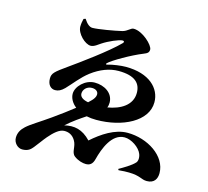

<svg xmlns="http://www.w3.org/2000/svg" viewBox="-120 -944 1240 1147"><g transform="rotate(15 500.0 -370.5)"><path d="M420 -399C446 -399 459 -385 459 -370C459 -355 452 -339 419 -310C382 -317 367 -332 367 -351C367 -375 388 -399 420 -399ZM264 -784C261 -772 257 -754 257 -735C257 -692 311 -640 346 -640C368 -640 391 -661 404 -669C440 -693 502 -720 523 -720C533 -720 536 -714 529 -706C463 -638 302 -522 251 -486C175 -432 162 -421 162 -388C162 -349 184 -329 209 -329C229 -329 246 -337 266 -357C301 -393 336 -441 382 -476C436 -517 493 -538 547 -538C651 -538 686 -497 686 -439C686 -363 617 -323 538 -310C542 -319 544 -329 544 -342C543 -400 488 -434 428 -434C369 -434 317 -381 317 -336C317 -310 331 -282 359 -260C321 -230 282 -201 234 -167C172 -123 120 -93 93 -68C70 -47 57 -24 57 6C57 37 83 64 111 64C150 64 164 46 176 32C198 5 217 -23 235 -44C265 -79 296 -107 325 -108C351 -109 377 -100 395 -70C417 -34 401 3 428 24C453 43 482 50 501 50C525 50 542 39 550 7C568 -63 606 -164 685 -164C727 -164 780 -128 794 -91C803 -67 799 -46 790 -37C768 -13 724 12 696 28L700 35C726 32 747 32 764 32C835 33 844 54 879 54C925 54 941 24 941 -11C941 -117 819 -195 695 -195C617 -195 541 -144 480 -90C428 -145 376 -154 317 -140C361 -179 397 -203 433 -227C451 -223 471 -221 493 -221C654 -221 802 -294 802 -412C802 -498 729 -573 583 -573C553 -573 502 -566 472 -557C463 -554 460 -558 467 -565C489 -587 596 -649 664 -676C687 -685 696 -692 696 -710C696 -737 625 -805 569 -805C551 -805 538 -782 507 -774C462 -763 362 -746 329 -746C311 -746 294 -760 276 -788Z"/></g></svg>

Font: Noto Serif CJK JP Black
Style: Regular
Weight: 900
Designer: Ryoko NISHIZUKA 西塚涼子 (kana & ideographs); Frank Grießhammer (Latin, Greek & Cyrillic); Wenlong ZHANG 张文龙 (bopomofo); San
Foundry: Adobe Systems Incorporated
Version: Version 1.001;PS 1.001;hotconv 16.6.54;makeotf.lib2.5.65590